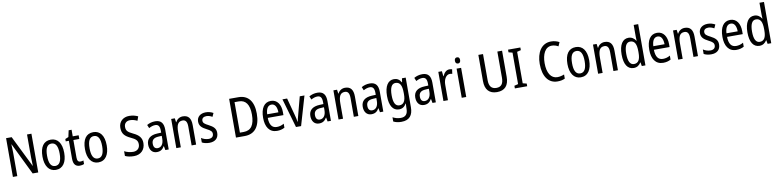

<svg xmlns="http://www.w3.org/2000/svg" viewBox="-3 -2002 14128 3484"><g transform="rotate(-10 7061.5 -260.0)"><path d="M547 0V-714H466V-294C466 -247 469 -187 471 -136H468L183 -714H80V0H161V-426C161 -477 158 -533 155 -585H159L444 0Z M1073 -269C1073 -450 997 -547 873 -547C740 -547 672 -446 672 -269C672 -98 745 10 871 10C1004 10 1073 -99 1073 -269ZM757 -269C757 -404 792 -475 873 -475C952 -475 989 -404 989 -269C989 -134 952 -62 873 -62C793 -62 757 -135 757 -269Z M1336 -62C1294 -62 1277 -90 1277 -148V-469H1386V-537H1277V-658H1223L1197 -538L1136 -512V-469H1194V-140C1194 -34 1238 10 1313 10C1343 10 1372 4 1392 -6V-72C1376 -66 1355 -62 1336 -62Z M1856 -269C1856 -450 1780 -547 1656 -547C1523 -547 1455 -446 1455 -269C1455 -98 1528 10 1654 10C1787 10 1856 -99 1856 -269ZM1540 -269C1540 -404 1575 -475 1656 -475C1735 -475 1772 -404 1772 -269C1772 -134 1735 -62 1656 -62C1576 -62 1540 -135 1540 -269Z M2519 -195C2519 -293 2468 -348 2365 -396C2272 -441 2241 -468 2241 -540C2241 -602 2281 -645 2351 -645C2395 -645 2440 -632 2483 -611L2510 -688C2468 -708 2413 -724 2350 -724C2235 -725 2153 -649 2154 -538C2154 -425 2209 -377 2305 -331C2401 -287 2433 -256 2433 -187C2433 -120 2389 -69 2310 -69C2256 -69 2194 -84 2148 -109V-22C2191 -1 2246 10 2311 10C2437 10 2519 -72 2519 -195Z M2796 -546C2739 -546 2686 -531 2643 -505L2669 -443C2709 -465 2747 -478 2785 -478C2842 -478 2869 -443 2869 -359V-324L2799 -321C2667 -316 2598 -256 2598 -150C2598 -58 2645 10 2732 10C2799 10 2839 -18 2872 -75H2875L2889 0H2951V-363C2951 -483 2905 -546 2796 -546ZM2812 -262 2869 -265V-213C2869 -113 2824 -58 2758 -58C2712 -58 2683 -87 2683 -151C2683 -220 2720 -258 2812 -262Z M3306 -547C3250 -547 3200 -518 3173 -464H3168L3158 -537H3091V0H3174V-279C3174 -413 3205 -474 3290 -474C3348 -474 3373 -431 3373 -347V0H3456V-360C3456 -488 3405 -547 3306 -547Z M3870 -145C3870 -228 3821 -266 3744 -307C3669 -345 3643 -365 3643 -408C3643 -450 3675 -477 3728 -477C3766 -477 3803 -464 3836 -445L3866 -511C3825 -534 3780 -547 3729 -547C3630 -547 3563 -492 3563 -405C3563 -321 3614 -283 3692 -243C3765 -207 3789 -182 3789 -141C3789 -92 3758 -62 3698 -62C3648 -62 3597 -81 3564 -104V-21C3597 -3 3642 10 3700 10C3806 10 3870 -45 3870 -145Z M4638 -365C4638 -593 4537 -714 4361 -714H4190V0H4351C4536 0 4638 -124 4638 -365ZM4548 -362C4548 -172 4483 -76 4345 -76H4276V-638H4355C4480 -638 4548 -548 4548 -362Z M4928 -546C4806 -546 4737 -445 4737 -265C4737 -102 4805 10 4947 10C5001 10 5044 -1 5087 -24V-98C5043 -72 5002 -61 4955 -61C4867 -61 4822 -125 4820 -252H5109V-308C5109 -444 5046 -546 4928 -546ZM4928 -478C4997 -478 5027 -407 5028 -318H4821C4827 -425 4864 -478 4928 -478Z M5296 0H5390L5547 -537H5460L5372 -204C5360 -160 5348 -115 5345 -89H5341C5335 -129 5323 -177 5312 -219L5227 -537H5141Z M5785 -546C5728 -546 5675 -531 5632 -505L5658 -443C5698 -465 5736 -478 5774 -478C5831 -478 5858 -443 5858 -359V-324L5788 -321C5656 -316 5587 -256 5587 -150C5587 -58 5634 10 5721 10C5788 10 5828 -18 5861 -75H5864L5878 0H5940V-363C5940 -483 5894 -546 5785 -546ZM5801 -262 5858 -265V-213C5858 -113 5813 -58 5747 -58C5701 -58 5672 -87 5672 -151C5672 -220 5709 -258 5801 -262Z M6295 -547C6239 -547 6189 -518 6162 -464H6157L6147 -537H6080V0H6163V-279C6163 -413 6194 -474 6279 -474C6337 -474 6362 -431 6362 -347V0H6445V-360C6445 -488 6394 -547 6295 -547Z M6750 -546C6693 -546 6640 -531 6597 -505L6623 -443C6663 -465 6701 -478 6739 -478C6796 -478 6823 -443 6823 -359V-324L6753 -321C6621 -316 6552 -256 6552 -150C6552 -58 6599 10 6686 10C6753 10 6793 -18 6826 -75H6829L6843 0H6905V-363C6905 -483 6859 -546 6750 -546ZM6766 -262 6823 -265V-213C6823 -113 6778 -58 6712 -58C6666 -58 6637 -87 6637 -151C6637 -220 6674 -258 6766 -262Z M7196 -547C7086 -547 7020 -448 7020 -266C7020 -87 7084 10 7194 10C7254 10 7297 -17 7329 -74H7333C7330 -48 7329 -15 7329 5V22C7329 123 7283 168 7198 168C7147 168 7098 155 7051 130V208C7093 230 7140 240 7198 240C7346 240 7412 157 7412 7V-537H7343L7333 -466H7328C7296 -522 7253 -547 7196 -547ZM7211 -474C7293 -474 7329 -412 7329 -269V-245C7329 -121 7291 -61 7214 -61C7141 -61 7105 -126 7105 -265C7105 -401 7140 -474 7211 -474Z M7718 -546C7661 -546 7608 -531 7565 -505L7591 -443C7631 -465 7669 -478 7707 -478C7764 -478 7791 -443 7791 -359V-324L7721 -321C7589 -316 7520 -256 7520 -150C7520 -58 7567 10 7654 10C7721 10 7761 -18 7794 -75H7797L7811 0H7873V-363C7873 -483 7827 -546 7718 -546ZM7734 -262 7791 -265V-213C7791 -113 7746 -58 7680 -58C7634 -58 7605 -87 7605 -151C7605 -220 7642 -258 7734 -262Z M8217 -547C8161 -547 8120 -504 8094 -443H8089L8079 -537H8013V0H8096V-282C8095 -388 8146 -464 8211 -464C8227 -464 8243 -462 8256 -457L8268 -540C8251 -545 8233 -547 8217 -547Z M8393 -738C8363 -738 8344 -719 8344 -681C8344 -644 8363 -624 8393 -624C8422 -624 8440 -644 8440 -681C8440 -719 8423 -738 8393 -738ZM8433 -537H8350V0H8433Z M9219 -232V-714H9132V-232C9132 -121 9091 -67 9002 -67C8914 -67 8868 -119 8868 -231V-714H8782V-232C8782 -73 8858 10 9000 10C9146 10 9219 -75 9219 -232Z M9556 0V-49L9485 -67V-647L9556 -665V-714H9329V-665L9400 -647V-67L9329 -49V0Z M10122 -648C10167 -648 10207 -634 10241 -614L10273 -687C10228 -712 10176 -725 10121 -725C9942 -725 9850 -565 9850 -358C9850 -129 9947 10 10115 10C10171 10 10213 1 10252 -18V-94C10213 -78 10172 -67 10126 -67C10008 -67 9940 -177 9940 -357C9940 -519 9999 -648 10122 -648Z M10746 -269C10746 -450 10670 -547 10546 -547C10413 -547 10345 -446 10345 -269C10345 -98 10418 10 10544 10C10677 10 10746 -99 10746 -269ZM10430 -269C10430 -404 10465 -475 10546 -475C10625 -475 10662 -404 10662 -269C10662 -134 10625 -62 10546 -62C10466 -62 10430 -135 10430 -269Z M11078 -547C11022 -547 10972 -518 10945 -464H10940L10930 -537H10863V0H10946V-279C10946 -413 10977 -474 11062 -474C11120 -474 11145 -431 11145 -347V0H11228V-360C11228 -488 11177 -547 11078 -547Z M11519 10C11580 10 11622 -20 11652 -69H11656L11668 0H11735V-760H11652V-543C11652 -523 11653 -494 11655 -468H11651C11622 -517 11576 -547 11517 -547C11408 -547 11343 -448 11343 -268C11343 -86 11407 10 11519 10ZM11536 -60C11463 -60 11428 -132 11428 -267C11428 -399 11462 -474 11535 -474C11619 -474 11652 -408 11652 -272V-246C11652 -122 11616 -60 11536 -60Z M12043 -546C11921 -546 11852 -445 11852 -265C11852 -102 11920 10 12062 10C12116 10 12159 -1 12202 -24V-98C12158 -72 12117 -61 12070 -61C11982 -61 11937 -125 11935 -252H12224V-308C12224 -444 12161 -546 12043 -546ZM12043 -478C12112 -478 12142 -407 12143 -318H11936C11942 -425 11979 -478 12043 -478Z M12553 -547C12497 -547 12447 -518 12420 -464H12415L12405 -537H12338V0H12421V-279C12421 -413 12452 -474 12537 -474C12595 -474 12620 -431 12620 -347V0H12703V-360C12703 -488 12652 -547 12553 -547Z M13117 -145C13117 -228 13068 -266 12991 -307C12916 -345 12890 -365 12890 -408C12890 -450 12922 -477 12975 -477C13013 -477 13050 -464 13083 -445L13113 -511C13072 -534 13027 -547 12976 -547C12877 -547 12810 -492 12810 -405C12810 -321 12861 -283 12939 -243C13012 -207 13036 -182 13036 -141C13036 -92 13005 -62 12945 -62C12895 -62 12844 -81 12811 -104V-21C12844 -3 12889 10 12947 10C13053 10 13117 -45 13117 -145Z M13391 -546C13269 -546 13200 -445 13200 -265C13200 -102 13268 10 13410 10C13464 10 13507 -1 13550 -24V-98C13506 -72 13465 -61 13418 -61C13330 -61 13285 -125 13283 -252H13572V-308C13572 -444 13509 -546 13391 -546ZM13391 -478C13460 -478 13490 -407 13491 -318H13284C13290 -425 13327 -478 13391 -478Z M13837 10C13898 10 13940 -20 13970 -69H13974L13986 0H14053V-760H13970V-543C13970 -523 13971 -494 13973 -468H13969C13940 -517 13894 -547 13835 -547C13726 -547 13661 -448 13661 -268C13661 -86 13725 10 13837 10ZM13854 -60C13781 -60 13746 -132 13746 -267C13746 -399 13780 -474 13853 -474C13937 -474 13970 -408 13970 -272V-246C13970 -122 13934 -60 13854 -60Z"/></g></svg>

Font: Noto Sans Devanagari UI Condensed
Style: Regular
Weight: 400
Width: 3
Designer: Jelle Bosma - Monotype Design Team
Foundry: Monotype Imaging Inc.
Version: Version 2.004